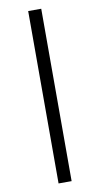

<svg xmlns="http://www.w3.org/2000/svg" viewBox="-99 -804 512 985"><g transform="rotate(-10 157.0 -311.0)"><path d="M123 138V-760H191V138Z"/></g></svg>

Font: IBM Plex Sans Devanagari
Style: Regular
Weight: 400
Designer: Mike Abbink, Paul van der Laan, Pieter van Rosmalen, Erin McLaughlin
Foundry: Bold Monday
Version: Version 1.1